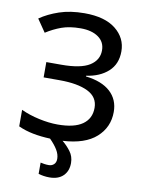

<svg xmlns="http://www.w3.org/2000/svg" viewBox="-101 -793 808 1087"><g transform="rotate(10 303.0 -249.0)"><path d="M286 115Q286 90 270.5 64Q255 38 226 9Q173 7 127 -2Q81 -11 42 -29V-124Q89 -102 146.5 -89.5Q204 -77 254 -77Q349 -77 396.5 -110.5Q444 -144 444 -206Q444 -268 385 -297Q326 -326 222 -326H130V-414H216Q328 -414 378.5 -446Q429 -478 429 -534Q429 -582 391 -609Q353 -636 289 -636Q225 -636 179.5 -619.5Q134 -603 92 -576L42 -649Q88 -681 151 -702.5Q214 -724 296 -724Q413 -724 475.5 -674Q538 -624 538 -547Q538 -474 490.5 -431Q443 -388 365 -377V-373Q458 -362 506.5 -317.5Q555 -273 555 -202Q555 -114 490.5 -56Q426 2 298 9Q324 30 345.5 58.5Q367 87 367 125Q367 171 339 198.5Q311 226 260 226Q243 226 227 223.5Q211 221 197 217V152Q205 154 218 156Q231 158 244 158Q262 158 274 147Q286 136 286 115Z"/></g></svg>

Font: Noto Sans Medium
Style: Regular
Weight: 500
Designer: Monotype Design Team
Foundry: Monotype Imaging Inc.
Version: Version 2.007